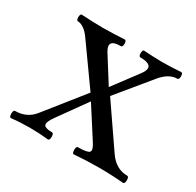

<svg xmlns="http://www.w3.org/2000/svg" viewBox="-102 -531 660 648"><g transform="rotate(30 227.5 -207.0)"><path d="M11 4Q7 4 5.5 -3Q4 -10 5.5 -17Q7 -24 11 -24Q34 -24 52 -32.5Q70 -41 83 -57L201 -205L92 -358Q80 -375 67.5 -383.5Q55 -392 44 -392Q40 -392 38.5 -398.5Q37 -405 38.5 -411.5Q40 -418 44 -418Q65 -417 86 -416Q107 -415 127 -415Q148 -415 169 -416Q190 -417 211 -418Q216 -418 217.5 -411.5Q219 -405 217.5 -398.5Q216 -392 211 -392Q184 -392 177 -382Q170 -372 182 -352L245 -252L314 -344Q333 -368 326 -380Q319 -392 287 -392Q283 -392 281.5 -398.5Q280 -405 281.5 -411.5Q283 -418 287 -418Q305 -417 323 -416Q341 -415 359 -415Q377 -415 395 -416Q413 -417 431 -418Q436 -418 437.5 -411.5Q439 -405 437.5 -398.5Q436 -392 431 -392Q415 -392 399.5 -383Q384 -374 370 -357L264 -228L376 -65Q405 -24 448 -24Q453 -24 454.5 -17Q456 -10 454.5 -3Q453 4 448 4Q424 2 400 1Q376 0 352 0Q328 0 304 1Q280 2 256 4Q252 4 250.5 -3Q249 -10 250.5 -17Q252 -24 256 -24Q293 -24 300 -32Q307 -40 292 -63L217 -180L139 -71Q120 -45 123.5 -34.5Q127 -24 155 -24Q160 -24 161.5 -17Q163 -10 161.5 -3Q160 4 155 4Q137 2 119 1Q101 0 83 0Q65 0 47 1Q29 2 11 4Z"/></g></svg>

Font: Junicode VF
Style: Regular
Weight: 400
Designer: Peter S. Baker
Version: Version 2.213